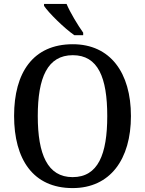

<svg xmlns="http://www.w3.org/2000/svg" viewBox="-20 -951 742 981"><path d="M360 -771H405V-784C378 -822 339 -886 320 -931H205V-921C228 -886 308 -807 360 -771ZM351 10C543 10 649 -137 649 -358C649 -580 543 -725 352 -725C149 -725 52 -580 52 -359C52 -137 149 10 351 10ZM351 -46C223 -46 173 -162 173 -358C173 -555 223 -669 352 -669C481 -669 528 -555 528 -358C528 -162 481 -46 351 -46Z"/></svg>

Font: Noto Serif Tamil SemiCondensed Medium
Style: Regular
Weight: 500
Width: 4
Designer: Indian Type Foundry, Tom Grace, and the Monotype Design Team
Foundry: Monotype Imaging Inc.
Version: Version 2.004